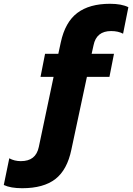

<svg xmlns="http://www.w3.org/2000/svg" viewBox="-130 -764 703 1014"><path d="M-110 213 -81 72Q-54 87 -20 87Q20 87 43.5 68.5Q67 50 75 12L153 -358H84L108 -480H178L191 -540Q214 -647 278 -695.5Q342 -744 451 -744Q512 -744 548 -726L520 -586Q494 -600 457 -600Q379 -600 364 -525L354 -480H472L448 -358H329L247 26Q225 133 162.5 181.5Q100 230 -13 230Q-74 230 -110 213Z"/></svg>

Font: Prompt
Style: Bold
Weight: 700
Designer: Katatrad Team
Foundry: CadsonDemak
Version: Version 1.000